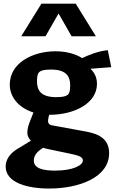

<svg xmlns="http://www.w3.org/2000/svg" viewBox="-20 -842 660 1082"><path d="M258.5 -195C399 -195 526.5 -259.5 526.5 -369.5C526.5 -409 509.5 -436 489.5 -454.5L607 -463.5L587.5 -559C535 -555 477 -531 443 -514.5C405 -538.5 353 -553 292.5 -553C164.5 -553 35 -487.5 35 -365C35 -294.5 86 -234 168.5 -208L150.5 -162.5C140.5 -137 134 -116.5 134 -93C134 -77 141.5 -62 154 -49L79 -3.5C32.5 24.5 12 60 12 97C12 185.5 130 220.5 256.5 220.5C427.5 220.5 595 157 595 21C595 -79 503.5 -93.5 446.5 -104L285 -133.5C265.5 -137 243.5 -138 253 -178L257 -195ZM99.5 -637.5H236.5L310 -766L383.5 -637.5H520.5L406.5 -821.5H213.5ZM170.5 63.5C170.5 28 198 7 223 -9.5C232 -6.5 241 -4 250.5 -2L367.5 22.5C417.5 33 447 40 447 62C447 90 391 119.5 289 119.5C230 119.5 170.5 109.5 170.5 63.5ZM188.5 -384C188.5 -417 193.5 -429.5 202.5 -437C212 -444.5 229 -450 267 -450C358 -450 375.5 -407.5 375.5 -360.5C375.5 -327.5 370.5 -315 361.5 -307.5C352 -300 335 -294.5 297 -294.5C206 -294.5 188.5 -337 188.5 -384Z"/></svg>

Font: Monaspace Argon ExtraBold
Style: Bold
Weight: 800
Designer: Riley Cran & the Lettermatic Team
Foundry: Lettermatic
Version: Version 1.000 (Monaspace Argon)